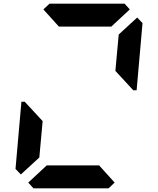

<svg xmlns="http://www.w3.org/2000/svg" viewBox="-20 -1020 856 1040"><path d="M93 -75 64 -105 96 -469H114L126 -456L211 -364L193 -167ZM215 -969 248 -1000H655L683 -969L583 -876H299ZM601 -31 568 0H161L133 -31L233 -124H517ZM723 -925 752 -895 720 -531H702L690 -544L605 -636L623 -833Z"/></svg>

Font: DSEG7 Classic Mini
Style: Bold Italic
Weight: 700
Italic angle: -5°
Designer: Keshikan(Twitter:@keshinomi_88pro)
Version: Version 0.46